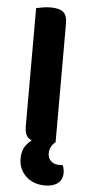

<svg xmlns="http://www.w3.org/2000/svg" viewBox="-57 -649 404 883"><g transform="rotate(5 145.0 -207.0)"><path d="M134 -16 217 -1Q190 22 190 53Q190 76 204.5 89Q219 102 240 102H259Q266 119 266 137Q266 168 244.5 185Q223 202 186 202Q131 202 97 169.5Q63 137 63 88Q63 49 83.5 23.5Q104 -2 134 -16ZM74 -415H217V-1Q208 1 189 4Q170 7 150 7Q109 7 91.5 -8.5Q74 -24 74 -60ZM217 -240H74V-607Q83 -609 102 -612.5Q121 -616 140 -616Q180 -616 198.5 -601.5Q217 -587 217 -548Z"/></g></svg>

Font: BalooTamma2Bold
Style: Bold
Weight: 700
Designer: Divya Kowshik, Shuchita Grover and Ek Type
Foundry: Ek Type
Version: Version 1.700